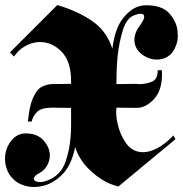

<svg xmlns="http://www.w3.org/2000/svg" viewBox="-32 -737 730 767"><path d="M417 -543Q427 -623 459 -663.5Q491 -704 527 -713L539 -715Q545 -716 551 -716Q615 -716 643.5 -684.5Q672 -653 677 -616Q677 -612 677.5 -607.5Q678 -603 678 -599Q679 -586 676.5 -573.5Q674 -561 669 -550Q658 -523 638 -511Q618 -499 595 -499Q561 -499 533 -521.5Q505 -544 505 -578Q505 -592 510.5 -606.5Q516 -621 528 -637Q536 -648 540 -656Q544 -664 544 -670Q544 -676 540.5 -679Q537 -682 530 -682Q525 -682 518.5 -680.5Q512 -679 504 -676Q474 -665 459 -617Q444 -569 438 -514Q435 -483 434 -453.5Q433 -424 433 -401L512 -402Q516 -401 520 -401H529Q555 -402 576.5 -411.5Q598 -421 598 -456L614 -457Q615 -452 615 -447V-438Q615 -376 583.5 -341.5Q552 -307 515 -306H512L433 -307V-299Q432 -297 432 -295V-292Q432 -280 433.5 -267.5Q435 -255 438 -242Q447 -200 472 -164.5Q497 -129 540 -129Q564 -129 594.5 -144Q625 -159 661 -196L669 -181L441 8Q429 5 416.5 0.5Q404 -4 392 -10Q354 -30 319.5 -65Q285 -100 268 -149Q254 -79 219.5 -43Q185 -7 146 4Q135 7 124.5 8.5Q114 10 104 10Q85 10 68 5Q51 0 39 -7Q11 -26 -0.5 -51Q-12 -76 -12 -102Q-12 -142 11.5 -173Q35 -204 71 -204Q116 -204 140.5 -177.5Q165 -151 167 -120V-117Q167 -96 157 -77Q147 -58 126 -46Q114 -40 108.5 -34Q103 -28 103 -23Q103 -18 109 -14Q115 -10 126 -10Q135 -9 147 -12.5Q159 -16 173 -23Q214 -45 230 -91.5Q246 -138 250 -190Q252 -214 252 -238V-306L173 -307Q132 -306 116 -290Q100 -274 94 -251L79 -252Q80 -254 80 -257.5Q80 -261 81 -264Q82 -275 84 -287.5Q86 -300 89 -313Q96 -344 113.5 -370.5Q131 -397 173 -401L252 -402V-413Q252 -492 214 -530.5Q176 -569 129 -569H121Q94 -567 68 -552.5Q42 -538 24 -511L8 -528L197 -717Q280 -692 337 -652.5Q394 -613 417 -542Z"/></svg>

Font: Fette UNZ Fraktur
Style: Regular
Weight: 900
Foundry: UNZ1 Extensions by Catfonts.de
Version: Version 0.000 2012 initial release